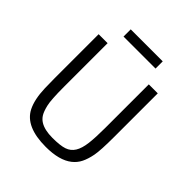

<svg xmlns="http://www.w3.org/2000/svg" viewBox="-246 -1073 1241 1241"><g transform="rotate(45 374.5 -453.0)"><path d="M104.5 -747.1H186.5V-347.7Q186.5 -229.5 196.8 -186.5Q207 -143.6 220.5 -121.8Q233.9 -100.1 255.4 -86.9Q295.9 -62 366.9 -62Q438 -62 473.9 -74.2Q509.8 -86.4 529.5 -118.2Q549.3 -149.9 556.2 -205.6Q563 -261.2 563 -347.7V-747.1H645V-350.6Q645 -225.1 635.7 -177.5Q626.5 -129.9 610.1 -96.7Q593.8 -63.5 564 -40Q501.5 9.8 377.4 9.8Q192.9 9.8 139.2 -95.7Q109.4 -154.8 106 -252Q104.5 -296.4 104.5 -344.2ZM229 -916H521.5V-850.1H229Z"/></g></svg>

Font: Armata
Style: Regular
Weight: 400
Designer: Viktoriya Grabowska
Foundry: Viktoriya Grabowska
Version: Version 1.003